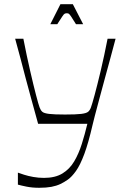

<svg xmlns="http://www.w3.org/2000/svg" viewBox="-20 -884 587 912"><path d="M65 -7V-64Q76 -60 94.5 -54Q113 -48 138 -43.5Q163 -39 189 -39Q242 -39 276.5 -60Q311 -81 332.5 -117.5Q354 -154 368.5 -200Q383 -246 395 -296H161Q143 -363 128 -416Q113 -469 101.5 -514Q90 -559 78 -604Q66 -649 52 -700H91Q107 -618 123 -548.5Q139 -479 151 -433Q163 -387 168 -374Q173 -360 181 -353Q189 -346 213 -343Q237 -340 289 -340Q342 -340 366 -343Q390 -346 398.5 -353Q407 -360 412 -374Q417 -387 429.5 -433Q442 -479 458.5 -548.5Q475 -618 491 -700H529Q518 -658 504.5 -608.5Q491 -559 477 -507.5Q463 -456 451 -411Q439 -366 430.5 -334Q422 -302 420 -292Q400 -205 380.5 -152.5Q361 -100 341 -72Q321 -44 302.5 -31Q284 -18 267 -10Q248 -1 224 3.5Q200 8 166 8Q133 8 106 2.5Q79 -3 65 -7ZM219 -769 267 -864H326L375 -769H341Q325 -795 317.5 -806Q310 -817 306.5 -819Q303 -821 297 -821Q292 -821 287.5 -819Q283 -817 276 -806Q269 -795 252 -769Z"/></svg>

Font: Ojuju Light
Style: Regular
Weight: 300
Designer: Chisaokwu Joboson, Mirko Velimirovic
Foundry: Udi Foundry
Version: Version 1.000